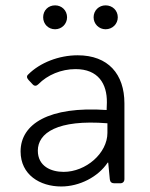

<svg xmlns="http://www.w3.org/2000/svg" viewBox="-20 -674 550 706"><path d="M182.6 -566.4C207 -566.4 226.6 -585.9 226.6 -610.4C226.6 -635.7 207 -654.3 182.6 -654.3C157.2 -654.3 138.7 -635.7 138.7 -610.4C138.7 -585.9 157.2 -566.4 182.6 -566.4ZM368.2 -566.4C393.6 -566.4 413.1 -585.9 413.1 -610.4C413.1 -635.7 393.6 -654.3 368.2 -654.3C343.8 -654.3 324.2 -635.7 324.2 -610.4C324.2 -585.9 343.8 -566.4 368.2 -566.4ZM265.6 -470.7C196.3 -470.7 127 -443.4 84 -400.4C77.1 -394.5 78.1 -387.7 85 -379.9L99.6 -364.3C106.4 -356.4 114.3 -357.4 121.1 -364.3C154.3 -398.4 205.1 -419.9 257.8 -419.9C340.8 -419.9 374 -366.2 373 -296.9L372.1 -269.5C159.2 -284.2 55.7 -217.8 55.7 -117.2C55.7 -31.2 127 11.7 205.1 11.7C272.5 11.7 340.8 -23.4 376 -76.2H377.9L383.8 -14.6C384.8 -4.9 390.6 0 400.4 0H421.9C431.6 0 437.5 -5.9 437.5 -15.6V-293.9C437.5 -401.4 377.9 -470.7 265.6 -470.7ZM213.9 -42C168 -42 119.1 -62.5 119.1 -120.1C119.1 -184.6 190.4 -235.4 375 -220.7V-185.5C375 -110.4 295.9 -42 213.9 -42Z"/></svg>

Font: Ed Sans Neue Light
Style: Regular
Weight: 300
Designer: Stephen Hutchings
Version: Version 1.004;PS 001.004;hotconv 1.0.88;makeotf.lib2.5.64775